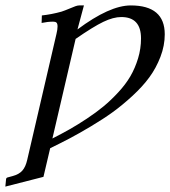

<svg xmlns="http://www.w3.org/2000/svg" viewBox="-52 -462 630 711"><path d="M397 -398.9Q367.7 -398.9 330.6 -381.1Q293.5 -363.3 228 -317.9L142.1 50.8Q176.8 33.2 206.1 16.6Q235.4 0 270 -22.9Q304.7 -45.9 332 -68.6Q359.4 -91.3 386.2 -120.4Q413.1 -149.4 430.7 -179.4Q448.2 -209.5 459.2 -245.6Q470.2 -281.7 470.2 -319.8Q470.2 -398.9 397 -398.9ZM258.8 -441.9 234.9 -353Q354 -441.9 432.1 -441.9Q558.1 -441.9 558.1 -335Q558.1 -293 542.2 -251.7Q526.4 -210.4 501.5 -176.3Q476.6 -142.1 439 -107.4Q401.4 -72.8 366 -47.1Q330.6 -21.5 284.7 5.9Q238.8 33.2 206.3 50.3Q173.8 67.4 133.8 86.9L108.9 192.9L-32.2 229L-29.8 204.1Q-29.8 195.8 -22.9 194.8L-4.9 189.9Q18.6 183.6 30.8 169.7Q43 155.8 48.8 129.9L157.2 -336.9Q161.1 -353 161.1 -363.8Q161.1 -374.5 157.2 -378.2Q153.3 -381.8 145 -381.8Q124.5 -381.8 102.1 -377L103 -404.8Q139.2 -408.7 175.8 -418.9Q189 -423.3 204.1 -429.7Q219.2 -436 227.3 -439Q235.4 -441.9 241.2 -441.9Z"/></svg>

Font: Common Serif
Style: Bold Italic
Weight: 700
Italic angle: -12°
Designer: Philipp H. Poll, Khaled Hosny
Foundry: Stefan Peev, Context Ltd.
Version: Version 1.026